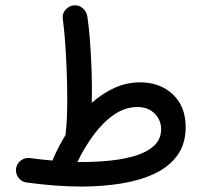

<svg xmlns="http://www.w3.org/2000/svg" viewBox="-20 -659 759 718"><path d="M40 -28.3Q42.5 -46.9 57.6 -58.6Q72.8 -70.3 91.8 -67.9Q135.7 -62 176.3 -58.6Q177.2 -62.5 179.2 -66.4Q199.7 -112.8 225.1 -154.3Q225.1 -158.2 225.6 -162.1Q229 -187 230.2 -220.2Q231.4 -253.4 231.4 -293Q231.4 -344.7 229.2 -399.4Q227.1 -454.1 223.4 -503.7Q219.7 -553.2 214.8 -588.4Q211.9 -607.4 224.4 -621.8Q236.8 -636.2 253.4 -638.7Q273.9 -641.6 288.8 -628.9Q303.7 -616.2 306.6 -597.7Q312 -562.5 315.7 -515.9Q319.3 -469.2 321.5 -419.7Q323.7 -370.1 323.7 -325.7Q323.7 -298.8 323.2 -274.4Q363.3 -310.1 408.7 -330.6Q454.1 -351.1 503.9 -351.1Q578.6 -351.1 626.5 -305.9Q674.3 -260.7 674.3 -184.1Q674.3 -121.1 643.6 -78.4Q612.8 -35.6 558.8 -10Q504.9 15.6 434.3 27.1Q363.8 38.6 284.2 38.6Q236.8 38.6 185.1 34.7Q133.3 30.8 79.6 23.4Q60.5 21 49.1 5.6Q37.6 -9.8 40 -28.3ZM493.7 -258.8Q447.8 -258.8 406.5 -230.2Q365.2 -201.7 330.6 -155Q295.9 -108.4 269.5 -53.2Q279.8 -53.2 290 -53.2Q343.8 -53.2 395.8 -58.8Q447.8 -64.5 490 -77.9Q532.2 -91.3 557.4 -115.2Q582.5 -139.2 582.5 -175.8Q582.5 -210.4 558.1 -234.6Q533.7 -258.8 493.7 -258.8Z"/></svg>

Font: Mikhak-DS1-FD Medium
Style: Regular
Weight: 500
Designer: Amin Abedi
Version: Version 3.2